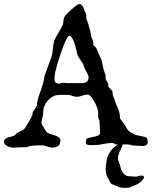

<svg xmlns="http://www.w3.org/2000/svg" viewBox="-36 -721 752 951"><path d="M571.8 -5.9Q569.3 2.9 565.2 11.2Q561 19.5 557.4 28.1Q553.7 36.6 551 45.2Q548.3 53.7 548.3 62.5Q548.3 70.8 552.5 80.6Q556.6 90.3 559.1 99.1Q561 104.5 561.8 110.6Q562.5 116.7 565.4 122.1Q568.8 127.9 572.3 132.3Q575.7 136.7 578.6 142.1L586.4 146.5Q589.8 149.9 593.5 150.6Q597.2 151.4 602.5 151.9L634.3 153.8Q643.1 153.8 648.4 151.4Q653.8 148.9 661.1 148.9H668Q677.2 148.9 677.2 157.7Q677.2 161.6 673.8 166Q663.1 179.7 648.7 188.5Q634.3 197.3 618.2 202.1L606 208Q600.6 209 594 209.2Q587.4 209.5 581.5 209.5Q577.1 209.5 569.3 208.5Q561.5 207.5 555.7 206.5L548.3 203.1Q541.5 201.2 535.4 198.2Q529.3 195.3 522.5 192.9L514.2 188.5L508.3 180.2Q506.3 174.3 503.4 169.2Q500.5 164.1 497.1 158.7Q491.7 149.4 489.5 138.2Q487.3 127 487.3 115.2Q487.3 109.9 488.3 102.1Q489.3 94.2 490.2 88.4L491.7 74.2L496.1 57.6L502.9 42Q510.3 26.4 522.2 14.6Q534.2 2.9 548.8 -5.9H533.7Q529.8 -11.2 526.6 -12Q523.4 -12.7 517.6 -12.7Q497.6 -12.7 475.8 -7.6Q454.1 -2.4 429.7 -2.4H418.9Q411.1 -2.4 404.1 -2.9Q397 -3.4 391.6 -6.8Q389.2 -8.3 389.2 -15.1L390.1 -22.9Q391.1 -25.4 391.1 -27.3Q391.1 -29.3 391.1 -30.3Q391.1 -33.7 394 -34.7Q402.8 -38.6 414.1 -40.5Q425.3 -42.5 435.5 -44.9Q445.8 -47.4 452.9 -51.8Q460 -56.2 460 -64.9V-65.9Q459.5 -77.1 458.3 -91.6Q457 -106 457 -120.1Q457 -125 453.9 -130.4Q450.7 -135.7 450.2 -140.1V-169.9Q449.2 -176.3 444.1 -190.2Q439 -204.1 431.4 -217.8Q423.8 -231.4 415 -241.9Q406.2 -252.4 397.5 -252.4Q384.8 -252.4 371.3 -247.1Q357.9 -241.7 344.2 -241.7Q332.5 -241.7 322 -246.3Q311.5 -251 297.4 -251H266.1Q255.9 -251 245.4 -249.8Q234.9 -248.5 226.1 -243.2Q210.9 -234.4 198.2 -219.5Q185.5 -204.6 179.7 -182.6L176.3 -148.4Q176.3 -147.5 175.3 -143.6Q174.3 -139.6 173.3 -135.3Q172.4 -130.9 171.4 -127.2Q170.4 -123.5 170.4 -122.6Q170.4 -121.6 169.9 -119.6Q169.4 -117.7 169.4 -115.7Q169.4 -106.9 172.4 -103Q175.3 -99.1 179.7 -91.3Q182.1 -86.9 186.3 -79.6Q190.4 -72.3 194.8 -66.9Q201.7 -61 213.1 -57.6Q224.6 -54.2 235.8 -50.3Q247.1 -46.4 255.1 -40.5Q263.2 -34.7 263.2 -24.4V-21Q260.7 -2 249 4.2Q237.3 10.3 218.8 10.3L176.3 -1H158.7Q149.9 -1 140.6 -0.5Q131.3 0 122.8 1Q114.3 2 107.7 3.7Q101.1 5.4 97.7 7.8Q85.4 7.8 73.5 8.3Q61.5 8.8 52 9.3Q42.5 9.8 36.4 10Q30.3 10.3 29.3 10.3Q22.9 10.3 15.1 8.3Q7.3 6.3 0.2 2.4Q-6.8 -1.5 -11.5 -6.6Q-16.1 -11.7 -16.1 -18.6Q-16.1 -27.8 -10 -32.7Q-3.9 -37.6 4.4 -40.3Q12.7 -43 21.2 -44.7Q29.8 -46.4 35.2 -49.8Q36.6 -50.8 39.1 -53Q41.5 -55.2 44.4 -57.9Q47.4 -60.5 50.3 -62.7Q53.2 -64.9 54.7 -65.9L78.1 -77.6Q82.5 -79.6 89.1 -88.9Q95.7 -98.1 102.3 -109.6Q108.9 -121.1 114.7 -132.1Q120.6 -143.1 123 -148.4Q124 -149.4 124.5 -153.8Q125 -158.2 125 -160.6Q125.5 -162.6 127 -165.8Q128.4 -168.9 128.4 -169.9Q129.4 -170.9 131.8 -174.6Q134.3 -178.2 137.2 -182.1Q140.1 -186 142.3 -189.7Q144.5 -193.4 145 -194.3Q145.5 -194.8 146 -198Q146.5 -201.2 147 -204.8Q147.5 -208.5 147.9 -211.9Q148.4 -215.3 148.4 -216.3Q151.4 -231.9 157 -247.8Q162.6 -263.7 168.2 -279.3Q173.8 -294.9 178.2 -311Q182.6 -327.1 184.1 -343.8L217.8 -436.5Q224.6 -456.1 225.8 -477.8Q227.1 -499.5 232.9 -520.5Q241.2 -539.6 252.9 -557.9Q264.6 -576.2 274.4 -597.2Q277.8 -607.9 278.6 -619.9Q279.3 -631.8 286.1 -642.1Q288.6 -645.5 298.3 -655.3Q308.1 -665 319.3 -675.3Q330.6 -685.5 341.3 -693.4Q352.1 -701.2 356.9 -701.2Q366.2 -701.2 369.6 -694.3Q372.1 -692.4 374.8 -688Q377.4 -683.6 377.4 -682.6Q379.9 -673.8 384.3 -665Q388.7 -656.2 391.6 -646L391.1 -635.3Q391.1 -628.4 394.3 -620.8Q397.5 -613.3 399.4 -608.4Q404.8 -591.3 408.9 -575.2Q413.1 -559.1 415.5 -543Q417.5 -533.2 421.9 -525.1Q426.3 -517.1 426.3 -506.8L425.8 -499Q434.6 -491.2 439 -484.9Q443.4 -478.5 446 -471.9Q448.7 -465.3 451.4 -457.8Q454.1 -450.2 460 -439.5Q464.8 -429.7 467.3 -421.1Q469.7 -412.6 471.4 -403.8Q473.1 -395 475.1 -385.3Q477.1 -375.5 481.4 -364.3Q481.9 -361.8 484.6 -356Q487.3 -350.1 487.3 -348.1V-329.6Q487.3 -328.6 489.3 -325.2Q491.2 -321.8 493.7 -317.6Q496.1 -313.5 498 -309.6Q500 -305.7 500 -304.2Q500 -303.7 500.2 -301.5Q500.5 -299.3 500.7 -296.6Q501 -293.9 501.5 -291.5Q502 -289.1 502.4 -289.1L516.1 -275.4Q519.5 -272.5 520.5 -268.6Q521.5 -264.6 522 -260Q522.5 -255.4 522.9 -250.7Q523.4 -246.1 525.9 -241.7Q531.7 -228 536.1 -213.6Q540.5 -199.2 547.9 -185.1Q552.2 -174.8 555.2 -163.3Q558.1 -151.9 558.1 -141.1V-135.3Q564.5 -124 572.3 -115.2Q580.1 -106.4 585 -98.1Q589.4 -87.4 594.2 -81.1Q599.1 -74.7 603.8 -70.8Q608.4 -66.9 612.8 -64.7Q617.2 -62.5 621.6 -60.1Q632.3 -53.7 643.8 -50.8Q655.3 -47.9 672.9 -44.9L686.5 -41.5Q692.9 -37.6 694.3 -30Q695.8 -22.5 695.8 -17.1Q695.8 -6.8 687.7 -2.2Q679.7 2.4 671.4 2.4L629.9 0H619.6Q617.2 -2 613 -3.2Q608.9 -4.4 604.5 -4.9Q600.1 -5.4 596.4 -5.4Q592.8 -5.4 591.8 -5.9ZM235.4 -349.6Q234.9 -344.2 234.4 -339.1Q233.9 -334 233.9 -329.6Q233.9 -315.9 240.2 -311.3Q246.6 -306.6 259.8 -306.6Q261.2 -306.6 262.2 -307.6Q262.7 -308.1 263.2 -309.1Q264.2 -309.1 269.8 -310.1Q275.4 -311 277.8 -311.5Q282.2 -311 286.4 -310.1Q290.5 -309.1 293 -309.1H369.6Q402.8 -309.1 402.8 -339.4Q402.8 -343.8 399.7 -350.6Q396.5 -357.4 392.1 -365.5Q387.7 -373.5 383.5 -382.3Q379.4 -391.1 377.4 -399.4Q377.4 -402.8 375 -405.3L352.1 -439.5Q352.1 -441.9 350.3 -444.3Q348.6 -446.8 347.7 -449.2L345.2 -459.5Q342.8 -469.7 339.4 -484.4Q335.9 -499 331.1 -512.2Q326.2 -525.4 320.1 -534.7Q314 -543.9 306.6 -543.9Q302.2 -543.9 295.4 -531.2Q288.6 -518.6 280.5 -499Q272.5 -479.5 264.4 -455.8Q256.3 -432.1 250 -410.6Q243.7 -389.2 239.5 -372.3Q235.4 -355.5 235.4 -349.6Z"/></svg>

Font: IM FELL English SC
Style: Regular
Weight: 400
Designer: Igino Marini
Foundry: Igino Marini
Version: 3.00